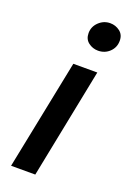

<svg xmlns="http://www.w3.org/2000/svg" viewBox="-138 -755 547 805"><g transform="rotate(20 135.5 -352.0)"><path d="M22 0 121 -491H228L130 0ZM199 -578Q175 -578 156 -592.5Q137 -607 137 -634Q137 -663 158.5 -683.5Q180 -704 209 -704Q233 -704 252 -689.5Q271 -675 271 -648Q271 -618 250 -598Q229 -578 199 -578Z"/></g></svg>

Font: Source Sans Pro SemiBold
Style: Italic
Weight: 600
Italic angle: -11°
Designer: Paul D. Hunt
Foundry: Adobe Systems Incorporated
Version: Version 1.095;hotconv 1.0.109;makeotfexe 2.5.65596